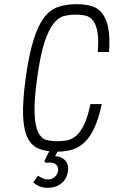

<svg xmlns="http://www.w3.org/2000/svg" viewBox="-20 -716 544 919"><path d="M413 -218Q400 -156 383 -120.5Q366 -85 345.5 -67Q325 -49 301.5 -44.5Q278 -40 252 -40Q225 -40 201 -46.5Q177 -53 162.5 -83Q148 -113 145.5 -174Q143 -235 158 -344Q173 -453 193 -513.5Q213 -574 236.5 -603.5Q260 -633 287 -639.5Q314 -646 343 -646Q366 -646 386.5 -642Q407 -638 422.5 -621Q438 -604 445.5 -568Q453 -532 448 -467H502Q507 -538 498 -582.5Q489 -627 469 -652.5Q449 -678 418.5 -687Q388 -696 348 -696Q298 -696 259 -683Q220 -670 191 -632Q162 -594 140.5 -525Q119 -456 103 -343Q88 -232 90.5 -163Q93 -94 112.5 -55.5Q132 -17 167 -3.5Q202 10 251 10Q290 10 323 1Q356 -8 383 -33Q410 -58 431 -102.5Q452 -147 467 -218ZM200 64Q202 63 206.5 62.5Q211 62 217 62Q238 62 249 72.5Q260 83 258 102Q255 120 241.5 131.5Q228 143 210 143Q199 143 187 138.5Q175 134 162 125L139 157Q154 170 171 176.5Q188 183 208 183Q248 183 274 161.5Q300 140 305 105Q310 73 293.5 53.5Q277 34 244 31L265 -8H224L192 55Z"/></svg>

Font: Secuela ExtLt
Style: Italic
Weight: 200
Italic angle: -8°
Designer: Fernando Haro
Foundry: deFharo
Version: Version 1.704